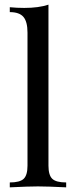

<svg xmlns="http://www.w3.org/2000/svg" viewBox="-20 -804 326 824"><path d="M264 -21V0Q183 -4 143 -4Q103 -4 22 0V-21Q65 -21 81.5 -36.5Q98 -52 98 -93V-664Q98 -711 80.5 -731.5Q63 -752 22 -752V-773Q53 -770 84 -770Q146 -770 188 -784V-93Q188 -52 204.5 -36.5Q221 -21 264 -21Z"/></svg>

Font: Playfair Display
Style: Regular
Weight: 400
Designer: Claus Eggers S?rensen
Foundry: Claus Eggers S?rensen
Version: Version 1.003